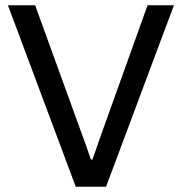

<svg xmlns="http://www.w3.org/2000/svg" viewBox="-20 -706 688 726"><path d="M266.4 0 10 -686H112.9L289.2 -200.2Q295 -186.1 301.1 -168Q307.2 -150 313.2 -133Q319.3 -115.9 323.7 -102.8H329.6Q334.4 -115.4 340 -132.1Q345.6 -148.9 351.9 -166.7Q358.2 -184.5 363.5 -199.7L537.9 -686H637.6L381.1 0Z"/></svg>

Font: Archivo Variable SemiBold
Style: Regular
Weight: 600
Designer: Hector Gatti
Foundry: Omnibus-Type
Version: Version 2.001